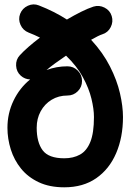

<svg xmlns="http://www.w3.org/2000/svg" viewBox="-20 -778 577 856"><path d="M266.6 57.1Q200.7 57.1 152.6 34.4Q104.5 11.7 73.7 -26.4Q43 -64.5 28.1 -111.8Q13.2 -159.2 13.2 -208.5Q13.2 -272.9 40.3 -329.3Q67.4 -385.7 114.3 -423.8Q90.3 -424.8 72.8 -440.4Q53.2 -458 51.8 -485.1Q50.3 -512.2 68.4 -531.7Q84 -548.8 107.2 -569.1Q130.4 -589.4 158.2 -610.4Q133.8 -622.6 107.4 -632.8Q82.5 -642.6 71.5 -667.2Q60.5 -691.9 69.8 -716.3Q79.6 -741.2 104.2 -752.4Q128.9 -763.7 153.3 -753.9Q188.5 -740.2 219.7 -724.4Q251 -708.5 278.3 -690.9Q311.5 -710.4 342 -725.6Q372.6 -740.7 396.5 -748.5Q421.9 -756.3 446 -744.1Q470.2 -731.9 478 -706.5Q485.8 -681.2 473.6 -657Q461.4 -632.8 436 -625Q420.4 -620.1 386.2 -600.6Q439 -543.5 470.2 -481.9Q501.5 -420.4 514.9 -362.1Q528.3 -303.7 528.3 -256.3Q528.3 -166 497.8 -95Q467.3 -23.9 408.9 16.6Q350.6 57.1 266.6 57.1ZM143.6 -208.5Q143.6 -143.6 170.2 -107.9Q196.8 -72.3 266.6 -72.3Q307.1 -72.3 336.9 -88.9Q366.7 -105.5 382.8 -145.5Q398.9 -185.5 398.9 -256.3Q398.9 -291.5 387.7 -337.9Q376.5 -384.3 349.4 -434.1Q322.3 -483.9 274.4 -529.8Q249 -512.7 226.3 -496.1Q203.6 -479.5 187.5 -465.8Q231.9 -482.4 280.8 -482.4Q307.6 -482.4 326.7 -463.1Q345.7 -443.8 345.7 -417Q345.7 -390.1 326.7 -371.1Q307.6 -352.1 280.8 -352.1Q241.2 -352.1 210.2 -333.3Q179.2 -314.5 161.4 -282Q143.6 -249.5 143.6 -208.5Z"/></svg>

Font: Mikhak-DS2-FD Bold
Style: Regular
Weight: 700
Designer: Amin Abedi
Version: Version 3.4